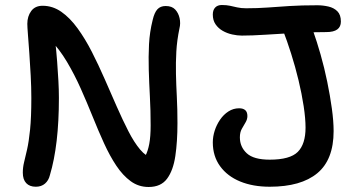

<svg xmlns="http://www.w3.org/2000/svg" viewBox="-20 -733 1420 766"><path d="M123 12Q98 12 84.5 -2.5Q71 -17 71 -44Q71 -65 76 -85.5Q81 -106 88 -136.5Q95 -167 100 -216Q105 -265 105 -342Q105 -385 102.5 -431.5Q100 -478 97 -520.5Q94 -563 91.5 -594.5Q89 -626 89 -638Q89 -668 104.5 -689Q120 -710 150 -710Q190 -710 224.5 -686Q259 -662 289.5 -620Q320 -578 346.5 -526Q373 -474 397.5 -418Q422 -362 445.5 -308.5Q469 -255 492 -210Q515 -165 539 -136.5Q563 -108 589 -102L536 -76Q550 -92 560 -111Q570 -130 575.5 -159Q581 -188 581 -233Q581 -292 578 -347.5Q575 -403 573.5 -455Q572 -507 574.5 -556Q577 -605 589 -653Q596 -683 608 -696Q620 -709 641 -709Q666 -709 679 -695Q692 -681 696.5 -660.5Q701 -640 696 -620Q686 -572 683.5 -527.5Q681 -483 682 -438.5Q683 -394 685.5 -346Q688 -298 688 -242Q688 -168 679.5 -110.5Q671 -53 646.5 -20Q622 13 573 13Q533 13 501.5 -10Q470 -33 444 -72Q418 -111 395 -161.5Q372 -212 349.5 -268Q327 -324 302 -380Q277 -436 247 -486.5Q217 -537 180 -575L199 -580Q205 -528 208 -487Q211 -446 213 -410.5Q215 -375 215 -342Q215 -248 206 -171Q197 -94 179 -34Q174 -13 159.5 -0.5Q145 12 123 12ZM1056 12Q989 12 938 -9Q887 -30 858 -70Q829 -110 829 -165Q829 -188 836.5 -211.5Q844 -235 858 -255.5Q872 -276 891.5 -288.5Q911 -301 934 -301Q950 -301 958.5 -293.5Q967 -286 967 -270Q967 -257 959.5 -244.5Q952 -232 944.5 -218.5Q937 -205 937 -185Q937 -147 964.5 -121.5Q992 -96 1056 -96Q1137 -96 1168 -127Q1199 -158 1199 -224Q1199 -260 1191.5 -309.5Q1184 -359 1171 -413Q1158 -467 1141.5 -519Q1125 -571 1109 -612Q1099 -636 1106.5 -656Q1114 -676 1135 -676Q1173 -676 1194.5 -661.5Q1216 -647 1229 -610Q1244 -568 1259 -515.5Q1274 -463 1285.5 -407Q1297 -351 1304 -300Q1311 -249 1311 -210Q1311 -96 1246 -42Q1181 12 1056 12ZM945 -591Q927 -591 906.5 -595.5Q886 -600 868.5 -610Q851 -620 840 -636Q829 -652 829 -675Q829 -693 838.5 -703Q848 -713 865 -713Q884 -713 897.5 -710Q911 -707 926.5 -703.5Q942 -700 962 -700Q1008 -700 1048.5 -703Q1089 -706 1135.5 -709Q1182 -712 1246 -712Q1268 -712 1290 -707Q1312 -702 1326 -688Q1340 -674 1340 -647Q1340 -605 1282 -605Q1217 -605 1155 -601.5Q1093 -598 1039 -594.5Q985 -591 945 -591Z"/></svg>

Font: Shantell Sans Medium
Style: Regular
Weight: 500
Designer: Stephen Nixon, Anya Danilova, Shantell Martin
Foundry: Arrow Type
Version: Version 1.011;[c5ecc13dd]